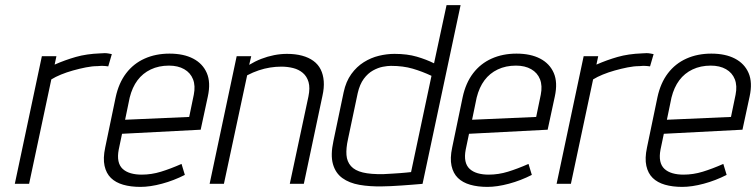

<svg xmlns="http://www.w3.org/2000/svg" viewBox="-20 -720 2961 752"><path d="M404 -460 418 -508Q418 -508 405 -510.5Q392 -513 373 -511Q319 -509 277 -497Q235 -485 194 -467L201 -500H144L38 0H94L181 -409Q197 -419 219 -428Q241 -437 266 -444Q291 -451 316 -456Q341 -461 362 -461Q379 -463 391.5 -461.5Q404 -460 404 -460Z M445 -134 458 -196 766 -212 794 -342Q806 -397 790 -434Q774 -471 736.5 -490.5Q699 -510 644 -510Q590 -510 546.5 -490.5Q503 -471 474 -433Q445 -395 433 -339L392 -142Q383 -100 389.5 -70.5Q396 -41 414.5 -23Q433 -5 462.5 3.5Q492 12 530 12Q568 12 614.5 -0.5Q661 -13 704 -35L691 -78Q648 -59 610.5 -47.5Q573 -36 535 -36Q511 -36 492 -41.5Q473 -47 460.5 -58.5Q448 -70 444 -89Q440 -108 445 -134ZM739 -349 721 -262 470 -251 488 -338Q498 -378 518.5 -405.5Q539 -433 570.5 -448Q602 -463 642 -463Q677 -463 701.5 -449Q726 -435 736 -409.5Q746 -384 739 -349Z M1188 -342 1115 0H1170L1243 -345Q1250 -376 1248 -402Q1246 -428 1236 -448Q1226 -468 1207.5 -481.5Q1189 -495 1163 -502Q1137 -509 1104 -509Q1079 -509 1053.5 -504Q1028 -499 1003.5 -489.5Q979 -480 956 -466L964 -500H907L801 0H857L948 -425Q971 -437 993.5 -444.5Q1016 -452 1038 -455.5Q1060 -459 1082 -459Q1106 -459 1128 -453.5Q1150 -448 1166 -434.5Q1182 -421 1188.5 -398.5Q1195 -376 1188 -342Z M1635 0 1784 -700H1729L1680 -472Q1650 -487 1612.5 -498Q1575 -509 1525 -509Q1495 -509 1464 -501.5Q1433 -494 1405 -476.5Q1377 -459 1356 -430Q1335 -401 1326 -359L1286 -168Q1274 -113 1284 -77.5Q1294 -42 1321 -22.5Q1348 -3 1388 4Q1428 11 1477 10Q1491 10 1511 9Q1531 8 1553 6.5Q1575 5 1593.5 3.5Q1612 2 1624 1Q1636 0 1635 0ZM1670 -423 1590 -46Q1590 -46 1585 -45.5Q1580 -45 1570.5 -44Q1561 -43 1547.5 -42Q1534 -41 1517.5 -40Q1501 -39 1482 -38Q1432 -37 1401 -44.5Q1370 -52 1354.5 -69.5Q1339 -87 1337 -113Q1335 -139 1343 -175L1381 -355Q1389 -390 1405 -411.5Q1421 -433 1441 -444Q1461 -455 1479.5 -458.5Q1498 -462 1511 -462Q1559 -462 1596.5 -451Q1634 -440 1670 -423Z M1804 -134 1817 -196 2125 -212 2153 -342Q2165 -397 2149 -434Q2133 -471 2095.5 -490.5Q2058 -510 2003 -510Q1949 -510 1905.5 -490.5Q1862 -471 1833 -433Q1804 -395 1792 -339L1751 -142Q1742 -100 1748.5 -70.5Q1755 -41 1773.5 -23Q1792 -5 1821.5 3.5Q1851 12 1889 12Q1927 12 1973.5 -0.5Q2020 -13 2063 -35L2050 -78Q2007 -59 1969.5 -47.5Q1932 -36 1894 -36Q1870 -36 1851 -41.5Q1832 -47 1819.5 -58.5Q1807 -70 1803 -89Q1799 -108 1804 -134ZM2098 -349 2080 -262 1829 -251 1847 -338Q1857 -378 1877.5 -405.5Q1898 -433 1929.5 -448Q1961 -463 2001 -463Q2036 -463 2060.5 -449Q2085 -435 2095 -409.5Q2105 -384 2098 -349Z M2526 -460 2540 -508Q2540 -508 2527 -510.5Q2514 -513 2495 -511Q2441 -509 2399 -497Q2357 -485 2316 -467L2323 -500H2266L2160 0H2216L2303 -409Q2319 -419 2341 -428Q2363 -437 2388 -444Q2413 -451 2438 -456Q2463 -461 2484 -461Q2501 -463 2513.5 -461.5Q2526 -460 2526 -460Z M2567 -134 2580 -196 2888 -212 2916 -342Q2928 -397 2912 -434Q2896 -471 2858.5 -490.5Q2821 -510 2766 -510Q2712 -510 2668.5 -490.5Q2625 -471 2596 -433Q2567 -395 2555 -339L2514 -142Q2505 -100 2511.5 -70.5Q2518 -41 2536.5 -23Q2555 -5 2584.5 3.5Q2614 12 2652 12Q2690 12 2736.5 -0.5Q2783 -13 2826 -35L2813 -78Q2770 -59 2732.5 -47.5Q2695 -36 2657 -36Q2633 -36 2614 -41.5Q2595 -47 2582.5 -58.5Q2570 -70 2566 -89Q2562 -108 2567 -134ZM2861 -349 2843 -262 2592 -251 2610 -338Q2620 -378 2640.5 -405.5Q2661 -433 2692.5 -448Q2724 -463 2764 -463Q2799 -463 2823.5 -449Q2848 -435 2858 -409.5Q2868 -384 2861 -349Z"/></svg>

Font: Advent Pro
Style: Italic
Weight: 400
Italic angle: -12°
Designer: VivaRado, Andreas Kalpakidis
Foundry: VivaRado, Andreas Kalpakidis
Version: Version 3.000